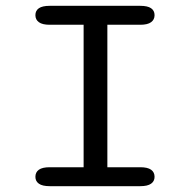

<svg xmlns="http://www.w3.org/2000/svg" viewBox="-20 -639 659 659"><path d="M150.5 0Q125.5 0 113.5 -8.5Q101.5 -17 101.5 -32Q101.5 -48 113.5 -56.5Q125.5 -65 150.5 -65H267V-554H150.5Q125.5 -554 113.5 -562.8Q101.5 -571.5 101.5 -587Q101.5 -602.5 113.5 -610.8Q125.5 -619 150.5 -619H461.5Q486.5 -619 498.5 -610.8Q510.5 -602.5 510.5 -587Q510.5 -571.5 498.5 -562.8Q486.5 -554 461.5 -554H348.5V-65H461.5Q486.5 -65 498.5 -56.5Q510.5 -48 510.5 -32Q510.5 -17 498.5 -8.5Q486.5 0 461.5 0Z"/></svg>

Font: Sono ExtraLight Monospace
Style: Regular
Weight: 400
Version: Version 2.112